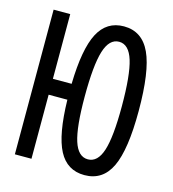

<svg xmlns="http://www.w3.org/2000/svg" viewBox="-107 -791 800 889"><g transform="rotate(15 293.0 -346.5)"><path d="M378.4 9.8Q294.9 9.8 255.4 -65.4Q215.8 -140.6 212.4 -307.1H122.6V0H43V-693.4H122.6V-383.3H212.4Q216.3 -551.3 256.1 -627.2Q295.9 -703.1 378.4 -703.1Q465.8 -703.1 505.4 -617.4Q544.9 -531.7 544.9 -341.8Q544.9 -156.7 505.4 -73.5Q465.8 9.8 378.4 9.8ZM375 -64.9Q421.9 -64.9 442.9 -130.6Q463.9 -196.3 463.9 -341.8Q463.9 -492.7 442.9 -560.5Q421.9 -628.4 375 -628.4Q328.1 -628.4 307.1 -560.5Q286.1 -492.7 286.1 -341.8Q286.1 -196.3 307.1 -130.6Q328.1 -64.9 375 -64.9Z"/></g></svg>

Font: Cascadia Mono NF SemiLight
Style: Regular
Weight: 350
Monospace: yes
Designer: Aaron Bell
Foundry: Saja Typeworks
Version: Version 2404.023; ttfautohint (v1.8.4)